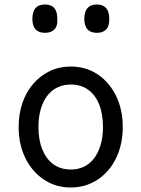

<svg xmlns="http://www.w3.org/2000/svg" viewBox="-20 -815 629 854"><path d="M295 19Q228 19 175.5 -16Q123 -51 93 -111.5Q63 -172 63 -250Q63 -309 80 -358Q97 -407 128.5 -443Q160 -479 202 -499Q244 -519 295 -519Q362 -519 414 -484.5Q466 -450 496 -389Q526 -328 526 -250Q526 -203 515 -162Q504 -121 483.5 -88Q463 -55 434.5 -31Q406 -7 370.5 6Q335 19 295 19ZM295 -61Q328 -61 354.5 -74Q381 -87 399.5 -112Q418 -137 428 -172Q438 -207 438 -250Q438 -308 421 -350.5Q404 -393 372 -416Q340 -439 295 -439Q262 -439 235 -426Q208 -413 189.5 -388Q171 -363 161 -328.5Q151 -294 151 -250Q151 -192 168.5 -149.5Q186 -107 218 -84Q250 -61 295 -61ZM180 -669Q152 -669 138 -684.5Q124 -700 124 -731Q124 -763 138 -779Q152 -795 180 -795Q208 -795 221.5 -779Q235 -763 235 -731Q237 -700 222.5 -684.5Q208 -669 180 -669ZM411 -669Q383 -669 369 -684.5Q355 -700 355 -731Q355 -763 369 -779Q383 -795 411 -795Q438 -795 452 -779Q466 -763 466 -731Q467 -700 452.5 -684.5Q438 -669 411 -669Z"/></svg>

Font: Playwrite US Modern
Style: Regular
Weight: 400
Designer: Veronika Burian, José Scaglione
Foundry: TypeTogether
Version: Version 1.002